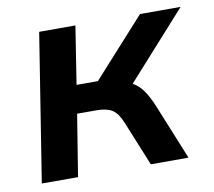

<svg xmlns="http://www.w3.org/2000/svg" viewBox="-62 -576 720 647"><g transform="rotate(-10 297.5 -252.5)"><path d="M31 0 111 -505H235L204 -307H277L456 -505H595L391 -278Q412 -266 427 -244.5Q442 -223 456 -189L533 0H404L342 -152Q328 -187 309 -199Q290 -211 256 -211H189L155 0Z"/></g></svg>

Font: Mulish
Style: Bold Italic
Weight: 700
Italic angle: -9°
Designer: Vernon Adams
Foundry: Vernon Adams
Version: Version 3.603; ttfautohint (v1.8.3)